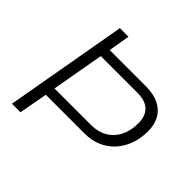

<svg xmlns="http://www.w3.org/2000/svg" viewBox="-173 -851 1015 1015"><g transform="rotate(45 335.0 -343.0)"><path d="M49 0 170 -686H234L214 -566H483Q543 -566 582.5 -546Q622 -526 641.5 -490Q661 -454 661 -407Q661 -351 644 -305.5Q627 -260 596.5 -227.5Q566 -195 524.5 -177.5Q483 -160 433 -160H142L113 0ZM151 -216H425Q476 -216 514.5 -238.5Q553 -261 574 -302.5Q595 -344 595 -400Q595 -452 566 -481Q537 -510 476 -510H203Z"/></g></svg>

Font: Archivo SemiBold ExtraLight
Style: Italic
Weight: 250
Italic angle: -10°
Version: Version 2.001